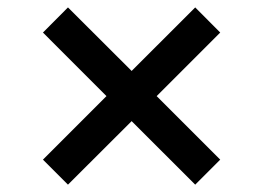

<svg xmlns="http://www.w3.org/2000/svg" viewBox="-20 -544 706 515"><path d="M95.2 -456.7 162.3 -524.1 333.1 -353.7 503.6 -524.1 570.7 -456.7 400.2 -286.2 570.7 -115.8 503.6 -48.7 333.1 -219.1 162.3 -48.7 95.2 -115.8 265.6 -286.2Z"/></svg>

Font: Cannonade Med
Style: Regular
Weight: 500
Designer: Rasmus Andersson
Foundry: rsms
Version: Version 3.012;git-f93a4a705